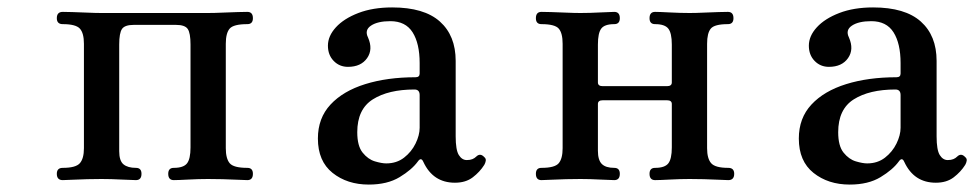

<svg xmlns="http://www.w3.org/2000/svg" viewBox="-20 -485 2627 517"><path d="M149 0Q133 0 133 -17Q133 -33 149 -33Q184 -33 195 -45.5Q206 -58 206 -86V-367Q206 -396 195 -408Q184 -420 149 -420Q133 -420 133 -436Q133 -453 149 -453Q156 -453 174.5 -452.5Q193 -452 215 -451Q237 -450 253 -450H540Q557 -450 579 -451Q601 -452 620 -452.5Q639 -453 646 -453Q661 -453 661 -436Q661 -420 646 -420Q609 -420 598.5 -408Q588 -396 588 -367V-86Q588 -58 598.5 -45.5Q609 -33 646 -33Q661 -33 661 -17Q661 0 646 0Q639 0 620 -1Q601 -2 579 -2.5Q557 -3 540 -3Q515 -3 487 -1.5Q459 0 448 0Q433 0 433 -17Q433 -33 448 -33Q474 -33 483.5 -45Q493 -57 493 -88V-365Q493 -396 485.5 -407Q478 -418 454 -418H340Q316 -418 308.5 -407Q301 -396 301 -365V-78Q301 -52 312.5 -42.5Q324 -33 346 -33Q361 -33 361 -17Q361 0 346 0Q336 0 307.5 -1.5Q279 -3 253 -3Q237 -3 215 -2.5Q193 -2 174.5 -1Q156 0 149 0Z M973 12Q915 12 875.5 -19.5Q836 -51 836 -112Q836 -167 870 -203.5Q904 -240 963.5 -258.5Q1023 -277 1099 -277Q1110 -277 1110 -287V-315Q1110 -368 1091 -398Q1072 -428 1031 -428Q997 -428 979 -416Q961 -404 971 -384Q985 -352 968.5 -328.5Q952 -305 917 -305Q894 -305 878.5 -321Q863 -337 863 -362Q863 -388 884.5 -411.5Q906 -435 945 -450Q984 -465 1036 -465Q1122 -465 1164.5 -427Q1207 -389 1207 -321V-118Q1207 -81 1215.5 -67.5Q1224 -54 1237 -54Q1246 -54 1252 -56.5Q1258 -59 1262 -63Q1273 -74 1284 -62Q1289 -58 1288 -52Q1287 -46 1284 -41Q1272 -22 1253 -7.5Q1234 7 1205 7Q1146 7 1120 -49Q1114 -63 1105 -50Q1089 -28 1056 -8Q1023 12 973 12ZM1020 -45Q1048 -45 1068 -60.5Q1088 -76 1099 -98.5Q1110 -121 1110 -141V-229Q1110 -244 1096 -244Q1026 -244 984 -217.5Q942 -191 942 -129Q942 -92 956.5 -74Q971 -56 989.5 -50.5Q1008 -45 1020 -45Z M1438 0Q1423 0 1423 -17Q1423 -33 1438 -33Q1474 -33 1484.5 -45.5Q1495 -58 1495 -86V-367Q1495 -396 1484.5 -408Q1474 -420 1438 -420Q1423 -420 1423 -436Q1423 -453 1438 -453Q1445 -453 1463.5 -452.5Q1482 -452 1504 -451Q1526 -450 1543 -450Q1568 -450 1596 -451.5Q1624 -453 1634 -453Q1649 -453 1649 -436Q1649 -420 1634 -420Q1608 -420 1599 -408Q1590 -396 1590 -365V-263Q1590 -253 1603 -253H1776Q1789 -253 1789 -263V-365Q1789 -396 1779.5 -408Q1770 -420 1744 -420Q1729 -420 1729 -436Q1729 -453 1744 -453Q1755 -453 1783.5 -451.5Q1812 -450 1837 -450Q1854 -450 1875 -451Q1896 -452 1914.5 -452.5Q1933 -453 1940 -453Q1955 -453 1955 -436Q1955 -420 1940 -420Q1904 -420 1894 -408Q1884 -396 1884 -367V-86Q1884 -58 1895 -45.5Q1906 -33 1941 -33Q1957 -33 1957 -17Q1957 0 1941 0Q1935 0 1916 -1Q1897 -2 1875.5 -2.5Q1854 -3 1837 -3Q1812 -3 1783.5 -1.5Q1755 0 1744 0Q1729 0 1729 -17Q1729 -33 1744 -33Q1770 -33 1779.5 -45Q1789 -57 1789 -88V-205Q1789 -215 1776 -215H1603Q1590 -215 1590 -205V-79Q1590 -54 1600.5 -43.5Q1611 -33 1634 -33Q1649 -33 1649 -17Q1649 0 1634 0Q1624 0 1596 -1.5Q1568 -3 1543 -3Q1526 -3 1504 -2.5Q1482 -2 1463.5 -1Q1445 0 1438 0Z M2268 12Q2210 12 2170.5 -19.5Q2131 -51 2131 -112Q2131 -167 2165 -203.5Q2199 -240 2258.5 -258.5Q2318 -277 2394 -277Q2405 -277 2405 -287V-315Q2405 -368 2386 -398Q2367 -428 2326 -428Q2292 -428 2274 -416Q2256 -404 2266 -384Q2280 -352 2263.5 -328.5Q2247 -305 2212 -305Q2189 -305 2173.5 -321Q2158 -337 2158 -362Q2158 -388 2179.5 -411.5Q2201 -435 2240 -450Q2279 -465 2331 -465Q2417 -465 2459.5 -427Q2502 -389 2502 -321V-118Q2502 -81 2510.5 -67.5Q2519 -54 2532 -54Q2541 -54 2547 -56.5Q2553 -59 2557 -63Q2568 -74 2579 -62Q2584 -58 2583 -52Q2582 -46 2579 -41Q2567 -22 2548 -7.5Q2529 7 2500 7Q2441 7 2415 -49Q2409 -63 2400 -50Q2384 -28 2351 -8Q2318 12 2268 12ZM2315 -45Q2343 -45 2363 -60.5Q2383 -76 2394 -98.5Q2405 -121 2405 -141V-229Q2405 -244 2391 -244Q2321 -244 2279 -217.5Q2237 -191 2237 -129Q2237 -92 2251.5 -74Q2266 -56 2284.5 -50.5Q2303 -45 2315 -45Z"/></svg>

Font: Zen Old Mincho SemiBold
Style: Regular
Weight: 600
Version: Version 1.500